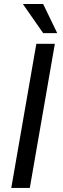

<svg xmlns="http://www.w3.org/2000/svg" viewBox="-20 -927 309 947"><path d="M127 0H35.6L159.2 -710.9H250.5ZM262.2 -763.7H192.9L92.8 -907.2H192.9Z"/></svg>

Font: TypoPRO Roboto
Style: Italic
Weight: 400
Italic angle: -12°
Designer: Google
Version: Version 2.136; 2016